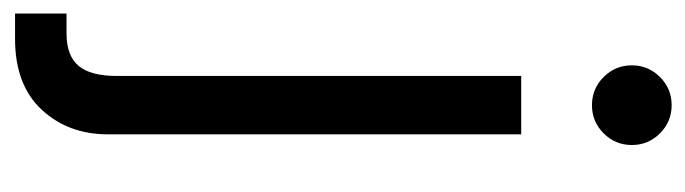

<svg xmlns="http://www.w3.org/2000/svg" viewBox="-398 -398 974 273"><g transform="rotate(90 89.5 -262.0)"><path d="M61.5 -515.6H144.5V72.3Q144.5 128.4 109.4 166.3Q74.2 204.1 8.8 204.1H-27.3V130.9H1Q32.7 130.9 47.1 113.8Q61.5 96.7 61.5 59.6ZM103 -616.2Q79.6 -616.2 63 -632.8Q46.4 -649.4 46.4 -672.9Q46.4 -696.3 63 -712.9Q79.6 -729.5 103 -729.5Q126.5 -729.5 143.1 -712.9Q159.7 -696.3 159.7 -672.9Q159.7 -649.4 143.1 -632.8Q126.5 -616.2 103 -616.2Z"/></g></svg>

Font: Inter Display
Style: Regular
Weight: 400
Designer: Rasmus Andersson
Foundry: rsms
Version: Version 4.001;git-9221beed3